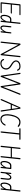

<svg xmlns="http://www.w3.org/2000/svg" viewBox="4292 -5336 1054 9678"><g transform="rotate(90 4819.0 -497.0)"><path d="M126.5 0Q108 0 100.2 -8.8Q92.5 -17.5 95 -33L193.5 -969Q195.5 -986.5 202 -995.2Q208.5 -1004 230 -1004H711.5Q731 -1004 738.2 -996Q745.5 -988 745.5 -976.5Q745.5 -964.5 738.2 -956.8Q731 -949 711.5 -949H253L213 -568.5H630Q650 -568.5 657.8 -560.5Q665.5 -552.5 665.5 -541Q665.5 -529.5 656.2 -520.8Q647 -512 626 -512H207L159 -56.5H611.5Q631 -56.5 638.2 -49.2Q645.5 -42 645.5 -30Q645.5 -17 638.2 -8.5Q631 0 611.5 0Z M840 10Q812 10 786 -8Q760 -26 743.5 -69Q727 -112 727 -187.5Q727 -228.5 735.8 -276.5Q744.5 -324.5 762.2 -371.2Q780 -418 806.8 -456.5Q833.5 -495 869.8 -518Q906 -541 952 -541H1076L1121.5 -978Q1123 -992.5 1131.8 -998.2Q1140.5 -1004 1153 -1004Q1167 -1004 1175.8 -995.8Q1184.5 -987.5 1183 -972L1083.5 -22.5Q1082.5 -11.5 1073.5 -5.8Q1064.5 0 1052.5 0Q1038.5 0 1030 -7.8Q1021.5 -15.5 1022.5 -28L1037 -171.5Q987 -85 939 -37.5Q891 10 840 10ZM852 -53Q886.5 -53 939.5 -111Q992.5 -169 1050 -293.5L1069.5 -478H957.5Q922.5 -478 895 -457.8Q867.5 -437.5 847.2 -404.8Q827 -372 814 -334Q801 -296 794.8 -259.2Q788.5 -222.5 788.5 -195Q788.5 -116.5 802.5 -84.8Q816.5 -53 852 -53Z M1379 10Q1336.5 10 1309.2 -16.8Q1282 -43.5 1271.2 -86.8Q1260.5 -130 1265.5 -178.5L1300 -506Q1301 -514.5 1303.2 -522.5Q1305.5 -530.5 1311.8 -535.8Q1318 -541 1331.5 -541Q1353.5 -541 1357.2 -530.5Q1361 -520 1359.5 -504L1327 -180.5Q1324 -148 1329 -118Q1334 -88 1347.5 -69.2Q1361 -50.5 1383 -50.5Q1429 -50.5 1475.2 -105.8Q1521.5 -161 1580 -280L1605 -506Q1606.5 -518.5 1612.8 -529.8Q1619 -541 1639.5 -541Q1659 -541 1663 -530.5Q1667 -520 1665.5 -504L1616 -35Q1614 -16.5 1605.5 -8.2Q1597 0 1579.5 0Q1563.5 0 1557.2 -7.5Q1551 -15 1553 -33L1566.5 -157.5Q1524.5 -93.5 1494.8 -57Q1465 -20.5 1438.2 -5.2Q1411.5 10 1379 10Z M2108 0Q2089.5 0 2082.2 -8.8Q2075 -17.5 2076.5 -33L2174.5 -969Q2176.5 -986.5 2183 -995.2Q2189.5 -1004 2210.5 -1004Q2228 -1004 2237.2 -996.8Q2246.5 -989.5 2253 -977L2711 -129.5L2800 -969Q2802 -986.5 2809.2 -995.2Q2816.5 -1004 2837 -1004Q2855.5 -1004 2860 -994.5Q2864.5 -985 2862 -964.5L2764 -32.5Q2762 -15 2757 -7.5Q2752 0 2735 0Q2721.5 0 2713.5 -6Q2705.5 -12 2699 -23.5L2229.5 -896L2138 -36.5Q2136.5 -22.5 2132.2 -11.2Q2128 0 2108 0Z M3162.5 10Q3110.5 10 3067.2 -8.8Q3024 -27.5 2995.2 -58.8Q2966.5 -90 2957 -128Q2952 -145.5 2954.5 -158.2Q2957 -171 2971 -175Q2986 -179 2997 -173.5Q3008 -168 3012 -152Q3018.5 -126 3040.5 -101.8Q3062.5 -77.5 3099.8 -62Q3137 -46.5 3187.5 -46.5Q3243 -46.5 3294.5 -70.8Q3346 -95 3381.5 -143Q3417 -191 3423.5 -261Q3431 -340.5 3384.2 -401.5Q3337.5 -462.5 3233.5 -521.5Q3188 -547 3148.5 -576.5Q3109 -606 3080 -639.8Q3051 -673.5 3036.2 -712.2Q3021.5 -751 3025.5 -796Q3032 -852 3067 -899.2Q3102 -946.5 3167.5 -975.2Q3233 -1004 3330.5 -1004Q3419.5 -1004 3469.5 -967.8Q3519.5 -931.5 3538 -878Q3545.5 -858.5 3543.2 -845.8Q3541 -833 3528.5 -829Q3515 -825 3503.5 -829.8Q3492 -834.5 3487 -848Q3471.5 -891.5 3433.5 -919.5Q3395.5 -947.5 3334 -947.5Q3221.5 -947.5 3156.8 -904.2Q3092 -861 3085 -791.5Q3081.5 -757 3094.2 -727.2Q3107 -697.5 3133.8 -670.2Q3160.5 -643 3199 -616.8Q3237.5 -590.5 3285 -563Q3331 -537 3369.8 -505.5Q3408.5 -474 3436.2 -435.8Q3464 -397.5 3476.8 -351.5Q3489.5 -305.5 3484 -250.5Q3477.5 -186.5 3451.5 -137.8Q3425.5 -89 3383.2 -56.2Q3341 -23.5 3285 -6.8Q3229 10 3162.5 10Z M3826 0Q3796 0 3790.5 -36.5L3651.5 -972Q3649.5 -988 3654.8 -996Q3660 -1004 3678 -1004Q3699.5 -1004 3705.8 -994.8Q3712 -985.5 3713.5 -974L3812 -291.5L3837 -132.5L3898 -290L4162.5 -972.5Q4167 -984.5 4175.5 -994.2Q4184 -1004 4199.5 -1004Q4223.5 -1004 4230.2 -995Q4237 -986 4239 -974L4337.5 -295.5L4360 -124L4422 -287.5L4691.5 -971Q4700 -992 4707.8 -998Q4715.5 -1004 4734 -1004Q4744 -1004 4751 -1000Q4758 -996 4760.2 -987.5Q4762.5 -979 4757 -965L4387.5 -34.5Q4381 -18 4374.5 -9Q4368 0 4350 0Q4333.5 0 4325.8 -9.5Q4318 -19 4316 -32.5L4208 -760.5L4189.5 -884.5L4148 -767L3863.5 -35.5Q3858.5 -23 3852 -11.5Q3845.5 0 3826 0Z M4993 -1.5Q4978 -5.5 4972.2 -18.8Q4966.5 -32 4977.5 -56L5386 -974Q5393.5 -991 5403.2 -997.5Q5413 -1004 5430 -1004Q5448.5 -1004 5454.8 -996.2Q5461 -988.5 5463 -973L5604.5 -43.5Q5607.5 -24.5 5602 -13Q5596.5 -1.5 5579 0Q5558.5 1.5 5551.2 -8.5Q5544 -18.5 5541.5 -36.5L5474.5 -512H5245.5L5037 -35Q5029 -17.5 5018.5 -7.8Q5008 2 4993 -1.5ZM5270 -568.5H5466.5L5441.5 -752L5419 -917L5348.5 -752Z M5993.5 10Q5887 10 5823 -54Q5759 -118 5741.8 -238Q5724.5 -358 5756.5 -525Q5775.5 -625.5 5807.5 -712.8Q5839.5 -800 5886.5 -865.2Q5933.5 -930.5 5995.8 -967.2Q6058 -1004 6136.5 -1004Q6196 -1004 6238 -991.8Q6280 -979.5 6309.8 -961Q6339.5 -942.5 6360.5 -923Q6370.5 -914 6374.5 -901.8Q6378.5 -889.5 6366.5 -875Q6353.5 -860.5 6338.8 -863.5Q6324 -866.5 6313 -876Q6297 -887.5 6271.5 -903.5Q6246 -919.5 6213.2 -931.5Q6180.5 -943.5 6142 -943.5Q6074 -943.5 6021 -911.2Q5968 -879 5928.8 -821Q5889.5 -763 5862.2 -686Q5835 -609 5818 -519Q5777 -289 5825 -168.2Q5873 -47.5 5989 -47.5Q6053.5 -47.5 6102.8 -73.2Q6152 -99 6186.8 -138Q6221.5 -177 6242 -216Q6254.5 -241.5 6266.5 -250.8Q6278.5 -260 6294.5 -252Q6310.5 -243 6309.8 -229Q6309 -215 6294 -186.5Q6270.5 -139 6225.5 -93.8Q6180.5 -48.5 6121 -19.2Q6061.5 10 5993.5 10Z M6631 0Q6614 0 6608.5 -13.5Q6603 -27 6605 -48.5L6698.5 -942.5H6480.5Q6460.5 -942.5 6452.2 -952Q6444 -961.5 6444 -974Q6444 -986.5 6450 -995.2Q6456 -1004 6475.5 -1004H6992Q7012 -1004 7019 -995Q7026 -986 7026 -974Q7026 -960 7020.5 -951.2Q7015 -942.5 6995.5 -942.5H6761.5L6668 -45.5Q6666 -27.5 6658.5 -13.8Q6651 0 6631 0Z M7359 0Q7340.5 0 7333.2 -8.8Q7326 -17.5 7327.5 -33L7426 -969Q7428 -986 7436 -995Q7444 -1004 7462.5 -1004Q7478.5 -1004 7484 -994Q7489.5 -984 7487.5 -964L7447 -568.5H7904L7946.5 -977Q7947.5 -988 7954 -996Q7960.5 -1004 7978.5 -1004Q7998 -1004 8004.5 -995Q8011 -986 8009 -968.5L7910 -27.5Q7909 -17.5 7903.2 -8.8Q7897.5 0 7880 0Q7857.5 0 7852.2 -10.5Q7847 -21 7848.5 -33.5L7898 -512H7441L7391.5 -32Q7390.5 -20.5 7385 -10.2Q7379.5 0 7359 0Z M8208.5 10Q8180.5 10 8154 -8Q8127.5 -26 8110.5 -69Q8093.5 -112 8093.5 -187.5Q8093.5 -228.5 8102.5 -276.5Q8111.5 -324.5 8129.2 -371.2Q8147 -418 8174.2 -456.5Q8201.5 -495 8237.8 -518Q8274 -541 8320 -541H8470Q8487.5 -541 8494.8 -530.8Q8502 -520.5 8501 -508L8452.5 -49Q8450.5 -32.5 8447 -16.2Q8443.5 0 8418.5 0Q8398 0 8394 -14Q8390 -28 8391 -40.5L8404 -167.5Q8352.5 -86 8306.5 -38Q8260.5 10 8208.5 10ZM8220 -53Q8254 -53 8306.8 -110Q8359.5 -167 8417 -293.5L8436 -478H8325Q8290 -478 8262.5 -457.8Q8235 -437.5 8214.8 -404.8Q8194.5 -372 8181.5 -333.8Q8168.5 -295.5 8162 -259Q8155.5 -222.5 8155.5 -195Q8155.5 -116.5 8170.2 -84.8Q8185 -53 8220 -53Z M8669 0Q8648.5 0 8644 -11.2Q8639.5 -22.5 8641.5 -39.5L8691 -506Q8693 -524.5 8702 -532.8Q8711 -541 8727 -541Q8740.5 -541 8747 -533.8Q8753.5 -526.5 8751.5 -508L8737 -371Q8790.5 -469 8835 -506.2Q8879.5 -543.5 8929 -543.5Q8971.5 -543.5 8998.2 -516.2Q9025 -489 9036 -447.5Q9047 -406 9042.5 -362.5L9009 -41.5Q9007.5 -25.5 9003.5 -12.8Q8999.5 0 8975 0Q8954.5 0 8949.5 -11Q8944.5 -22 8946.5 -39.5L8980.5 -360.5Q8983 -382.5 8978.5 -411Q8974 -439.5 8961 -460.8Q8948 -482 8925 -482Q8877.5 -482 8831.8 -423.5Q8786 -365 8722.5 -234L8702 -41.5Q8700 -25.5 8697 -12.8Q8694 0 8669 0Z M9294.5 10Q9266.5 10 9240.5 -8Q9214.5 -26 9198 -69Q9181.5 -112 9181.5 -187.5Q9181.5 -228.5 9190.2 -276.5Q9199 -324.5 9216.8 -371.2Q9234.5 -418 9261.2 -456.5Q9288 -495 9324.2 -518Q9360.5 -541 9406.5 -541H9530.5L9576 -978Q9577.5 -992.5 9586.2 -998.2Q9595 -1004 9607.5 -1004Q9621.5 -1004 9630.2 -995.8Q9639 -987.5 9637.5 -972L9538 -22.5Q9537 -11.5 9528 -5.8Q9519 0 9507 0Q9493 0 9484.5 -7.8Q9476 -15.5 9477 -28L9491.5 -171.5Q9441.5 -85 9393.5 -37.5Q9345.5 10 9294.5 10ZM9306.5 -53Q9341 -53 9394 -111Q9447 -169 9504.5 -293.5L9524 -478H9412Q9377 -478 9349.5 -457.8Q9322 -437.5 9301.8 -404.8Q9281.5 -372 9268.5 -334Q9255.5 -296 9249.2 -259.2Q9243 -222.5 9243 -195Q9243 -116.5 9257 -84.8Q9271 -53 9306.5 -53Z"/></g></svg>

Font: Edu NSW ACT Hand
Style: Regular
Weight: 400
Designer: Tina and Corey Anderson, Eben Sorkin, Mirko Velimirovic
Foundry: Sorkin Type Co.
Version: Version 2.000